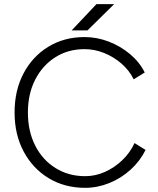

<svg xmlns="http://www.w3.org/2000/svg" viewBox="-20 -890 759 922"><path d="M389 12Q290 12 213.5 -34.5Q137 -81 93.5 -162.5Q50 -244 50 -350Q50 -456 93 -537.5Q136 -619 212 -665.5Q288 -712 386 -712Q445 -712 501.5 -690.5Q558 -669 604 -630.5Q650 -592 675 -542L622 -509Q601 -552 563.5 -584.5Q526 -617 480 -635.5Q434 -654 386 -654Q307 -654 245.5 -615Q184 -576 149 -507.5Q114 -439 114 -350Q114 -260 149 -191Q184 -122 246.5 -83Q309 -44 389 -44Q438 -44 484 -64.5Q530 -85 567.5 -121Q605 -157 626 -203L679 -170Q653 -117 607.5 -75.5Q562 -34 505 -11Q448 12 389 12ZM324 -744 443 -870H528L400 -744Z"/></svg>

Font: Figtree Light Light
Style: Regular
Weight: 300
Version: Version 2.001;gftools[0.9.30]